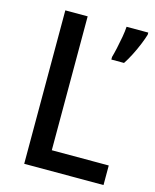

<svg xmlns="http://www.w3.org/2000/svg" viewBox="-109 -788 697 863"><g transform="rotate(15 240.0 -357.0)"><path d="M87 0V-714H191V-91H456V0ZM473 -704Q467 -684 456 -657Q445 -630 431 -602.5Q417 -575 403 -554H344V-566Q349 -583 355 -610Q361 -637 366 -665.5Q371 -694 372 -714H473Z"/></g></svg>

Font: Noto Sans Malayalam SemiCondensed Medium
Style: Regular
Weight: 500
Width: 4
Designer: Jelle Bosma - Monotype Design Team
Foundry: Monotype Imaging Inc.
Version: Version 2.104; ttfautohint (v1.8.4.7-5d5b)